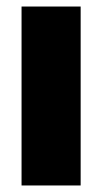

<svg xmlns="http://www.w3.org/2000/svg" viewBox="-20 -543 313 588"><path d="M46 25V-523H227V25Z"/></svg>

Font: BM Euljiro oraeorae
Style: Regular
Weight: 400
Designer: Bongjin Kim; Bomjun Kim; Myungsoo Han; Hyesun Chae; Mikyoung Jeong; Wujin Sim; Minjae Kang; Suwha Jang;
Foundry: Sandoll Inc.
Version: Version 1.000;hotconv 1.0.109;makeexe 2.5.65596